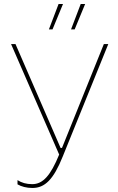

<svg xmlns="http://www.w3.org/2000/svg" viewBox="-20 -739 588 954"><path d="M223 -593H241L293 -719H271ZM333 -593H351L403 -719H381ZM141 195C203 195 246 153 292 38L518 -520H496L288 -4H281L57 -520H35L274 29C231 134 193 176 140 176C111 176 87 169 67 156V177C86 188 112 195 141 195Z"/></svg>

Font: Fixel Display Thin
Style: Regular
Weight: 100
Designer: AlfaBravo + MacPaw
Foundry: Kyrylo Tkachov, Marchela Mozhyna, Serhii Makarenko, Maria Weinstein, Zakhar Kryvoshyya
Version: Version 1.211